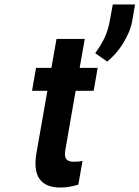

<svg xmlns="http://www.w3.org/2000/svg" viewBox="-20 -833 627 863"><path d="M252 10C283 10 307 4 332 -3L351 -110C340 -107 326 -106 312 -106C277 -106 267 -122 274 -161L320 -425H401L419 -528H338L361 -658H234L211 -528H142L124 -425H193L144 -146C126 -43 161 10 252 10ZM408 -594 462 -556C488 -578 514 -606 533 -638C550 -666 567 -699 574 -737L587 -813H487L473 -737C462 -675 436 -633 408 -594Z"/></svg>

Font: Asimov
Style: NarIt
Weight: 500
Designer: Google
Version: Version 2.000980; 2014